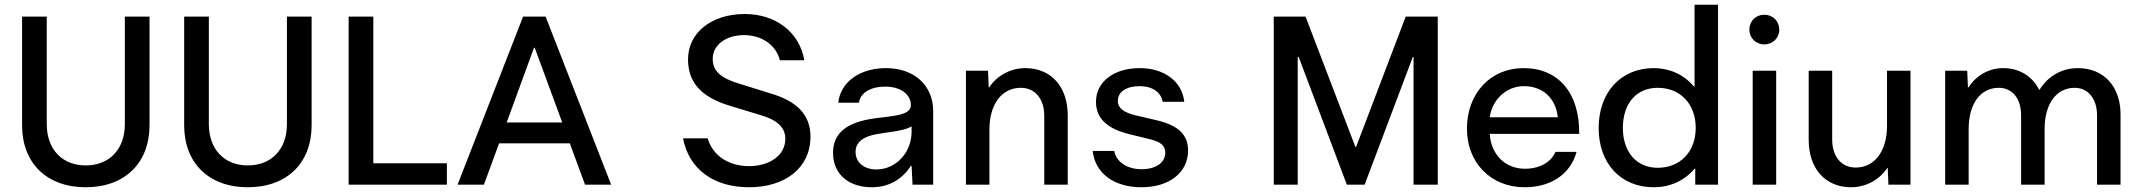

<svg xmlns="http://www.w3.org/2000/svg" viewBox="-20 -778 9020 809"><path d="M341 11C506 11 610 -91 610 -250V-708H506V-255C506 -149 441 -81 341 -81C242 -81 177 -149 177 -255V-708H73V-250C73 -91 177 11 341 11Z M1024 11C1189 11 1293 -91 1293 -250V-708H1189V-255C1189 -149 1124 -81 1024 -81C925 -81 860 -149 860 -255V-708H756V-250C756 -91 860 11 1024 11Z M1553 -708H1449V0H1863V-90H1553Z M2555 0 2279 -708H2184L1908 0H2019L2083 -174H2381L2445 0ZM2230 -577H2233L2349 -262H2115Z M3136 11C3289 11 3395 -71 3395 -202C3395 -296 3336 -352 3228 -384L3093 -426C3022 -448 2983 -475 2983 -530C2983 -588 3038 -630 3115 -630C3189 -630 3250 -589 3266 -524H3369C3349 -642 3249 -719 3118 -719C2978 -719 2879 -640 2879 -528C2879 -427 2939 -368 3053 -333L3188 -292C3248 -274 3289 -246 3289 -193C3289 -123 3222 -78 3136 -78C3052 -78 2983 -121 2962 -195H2858C2883 -65 2987 11 3136 11Z M3713 -491C3601 -491 3521 -431 3512 -345H3599C3605 -387 3648 -413 3710 -413C3774 -413 3818 -381 3818 -335C3818 -292 3746 -290 3670 -280C3547 -264 3490 -217 3490 -134C3490 -45 3555 11 3653 11C3724 11 3780 -21 3818 -79H3821L3825 0H3912V-310C3912 -419 3831 -491 3713 -491ZM3673 -64C3621 -64 3585 -93 3585 -138C3585 -178 3616 -203 3675 -213C3722 -222 3786 -225 3821 -245V-223C3821 -133 3753 -64 3673 -64Z M4300 -491C4240 -491 4182 -461 4148 -410H4146L4143 -480H4050V0H4149V-232C4149 -340 4202 -408 4281 -408C4341 -408 4380 -362 4380 -290V0H4479V-291C4479 -413 4409 -491 4300 -491Z M4789 11C4907 11 4986 -51 4986 -144C4986 -209 4947 -249 4855 -271L4769 -291C4712 -304 4690 -324 4690 -353C4690 -391 4726 -415 4782 -415C4835 -415 4872 -390 4879 -349H4970C4961 -434 4887 -491 4782 -491C4673 -491 4598 -433 4598 -349C4598 -281 4642 -236 4741 -212L4827 -191C4871 -180 4890 -164 4890 -135C4890 -93 4851 -65 4790 -65C4729 -65 4683 -96 4675 -142H4584C4594 -49 4673 11 4789 11Z M5694 -159H5691L5481 -708H5347V0H5448V-538H5452L5655 0H5730L5933 -538H5936V0H6038V-708H5903Z M6399 -491C6260 -491 6161 -384 6161 -236C6161 -92 6262 11 6404 11C6515 11 6597 -44 6623 -138H6534C6515 -94 6467 -67 6406 -67C6322 -67 6263 -126 6257 -214H6634C6636 -387 6546 -491 6399 -491ZM6401 -415C6481 -415 6535 -364 6544 -284H6257C6267 -357 6326 -415 6401 -415Z M7120 -414H7117C7073 -466 7012 -491 6948 -491C6810 -491 6716 -389 6716 -239C6716 -89 6809 11 6948 11C7015 11 7076 -15 7120 -67H7123V0H7219V-758H7120ZM6965 -71C6875 -71 6818 -138 6818 -239C6818 -342 6875 -408 6965 -408C7060 -408 7125 -340 7125 -239C7125 -139 7060 -71 6965 -71Z M7414 -591C7450 -591 7477 -618 7477 -653C7477 -689 7450 -716 7414 -716C7378 -716 7351 -689 7351 -653C7351 -618 7378 -591 7414 -591ZM7464 0V-480H7365V0Z M7931 -248C7931 -140 7878 -72 7799 -72C7739 -72 7700 -118 7700 -190V-480H7601V-189C7601 -67 7671 11 7780 11C7840 11 7898 -19 7932 -70H7934L7937 0H8030V-480H7931Z M8735 -491C8667 -491 8608 -456 8574 -400H8572C8543 -457 8489 -491 8420 -491C8361 -491 8306 -460 8275 -410H8272L8269 -480H8176V0H8275V-234C8275 -340 8324 -408 8402 -408C8459 -408 8496 -363 8496 -292V0H8595V-234C8595 -340 8644 -408 8722 -408C8778 -408 8816 -362 8816 -292V0H8915V-296C8915 -414 8844 -491 8735 -491Z"/></svg>

Font: UULA Sans Medium
Style: Regular
Weight: 500
Designer: Mohamed Gaber, Laura Garcia Mut
Foundry: Kief Type Foundry
Version: Version 3.006;hotconv 1.0.109;makeotfexe 2.5.65596